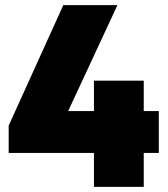

<svg xmlns="http://www.w3.org/2000/svg" viewBox="-20 -732 658 752"><path d="M14 -240V-133H348V0H543V-133H602V-297H543V-416H348V-297H247L440 -712H228Z"/></svg>

Font: MV Cash Black
Style: Regular
Weight: 900
Designer: Rodrigo Fuenzalida
Foundry: fragTYPE
Version: Version 1.100;Glyphs 3.1.2 (3151)